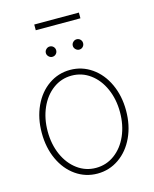

<svg xmlns="http://www.w3.org/2000/svg" viewBox="-121 -891 788 982"><g transform="rotate(-15 272.5 -400.0)"><path d="M49.8 -263.7Q49.8 -341.8 78.6 -404.3Q107.4 -466.8 158.4 -502.4Q209.5 -538.1 272.5 -538.1Q335.4 -538.1 386.7 -502.4Q438 -466.8 467 -404.1Q496.1 -341.3 496.1 -263.7Q496.1 -185.5 467 -123Q438 -60.5 386.7 -24.9Q335.4 10.7 272.5 10.7Q209.5 10.7 158.4 -24.9Q107.4 -60.5 78.6 -123Q49.8 -185.5 49.8 -263.7ZM463.9 -263.7Q463.9 -332 439.2 -387.7Q414.6 -443.4 370.8 -475.6Q327.1 -507.8 272.5 -507.8Q217.8 -507.8 174.1 -475.6Q130.4 -443.4 105.7 -387.7Q81.1 -332 81.1 -263.7Q81.1 -195.3 105.7 -139.6Q130.4 -84 174.1 -51.8Q217.8 -19.5 272.5 -19.5Q327.6 -19.5 371.3 -51.8Q415 -84 439.5 -139.6Q463.9 -195.3 463.9 -263.7ZM175.8 -653.3Q175.8 -664.6 184.1 -672.6Q192.4 -680.7 203.1 -680.7Q214.8 -680.7 222.7 -672.6Q230.5 -664.6 230.5 -653.3Q230.5 -642.1 222.7 -634Q214.8 -626 203.1 -626Q192.4 -626 184.1 -634.3Q175.8 -642.6 175.8 -653.3ZM318.4 -653.3Q318.4 -664.6 326.7 -672.6Q335 -680.7 345.7 -680.7Q357.4 -680.7 365.2 -672.6Q373 -664.6 373 -653.3Q373 -642.1 365.2 -634Q357.4 -626 345.7 -626Q335 -626 326.7 -634.3Q318.4 -642.6 318.4 -653.3ZM392.6 -779.3H156.2V-809.6H392.6Z"/></g></svg>

Font: Pretendard Thin
Style: Regular
Weight: 100
Designer: Base glyphs from Inter by Rasmus Andersson; Hangeul glyphs from Noto Sans CJK(Source Han Sans) by Jang Soo-young and Kan
Foundry: Kil Hyung-jin
Version: Version 1.309